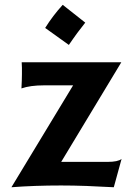

<svg xmlns="http://www.w3.org/2000/svg" viewBox="-20 -768 540 795"><path d="M70.8 -487.3 69.8 -510.3H482.4L233.4 -97.7H425.3Q468.3 -97.7 483.4 -109.9L451.2 7.3Q429.7 5.9 399.4 4.9L338.9 2Q282.7 0 232.9 0Q122.6 0 27.3 7.3L282.7 -414.6H161.6Q105 -414.6 68.8 -401.9Q70.8 -439.9 70.8 -460.9ZM167 -652.3Q198.7 -703.1 239.7 -748L333 -674.3Q308.6 -643.1 299.8 -631.3L282.7 -607.4Q274.4 -596.2 265.1 -582Z"/></svg>

Font: HammersmithOne
Style: Regular
Weight: 400
Designer: Nicole Fally
Foundry: Nicole Fally
Version: Version 1.003